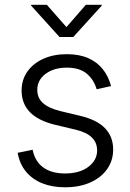

<svg xmlns="http://www.w3.org/2000/svg" viewBox="-20 -776 548 807"><path d="M253.4 11.2Q199.7 11.2 158 -5.4Q116.2 -22 89.4 -54.4Q62.5 -86.9 54.2 -133.8L117.2 -146.5Q127.4 -96.7 162.4 -71.8Q197.3 -46.9 252.9 -46.9Q314.5 -46.9 351.3 -74.7Q388.2 -102.5 388.2 -143.6Q388.2 -176.8 366 -198.2Q343.8 -219.7 299.8 -230.5L211.4 -251.5Q141.1 -268.6 106 -304.4Q70.8 -340.3 70.8 -395.5Q70.8 -440.9 95.2 -475.3Q119.6 -509.8 162.6 -529.1Q205.6 -548.3 260.7 -548.3Q312.5 -548.3 350.1 -532Q387.7 -515.6 411.9 -485.4Q436 -455.1 446.8 -414.1L386.2 -400.9Q375 -440.4 345 -466.1Q314.9 -491.7 260.7 -491.7Q206.5 -491.7 171.6 -465.6Q136.7 -439.5 136.7 -398.4Q136.7 -364.3 160.6 -342.8Q184.6 -321.3 233.4 -309.1L317.4 -289.1Q387.2 -272.5 421.4 -237.1Q455.6 -201.7 455.6 -147.5Q455.6 -100.6 429.9 -64.7Q404.3 -28.8 358.9 -8.8Q313.5 11.2 253.4 11.2ZM176.8 -755.9 259.3 -662.1 340.8 -755.9H407.7V-752.4L288.1 -620.6H230L110.8 -752.4V-755.9Z"/></svg>

Font: Inter 17pt Light
Style: Regular
Weight: 300
Version: Version 4.001;git-66647c0bb